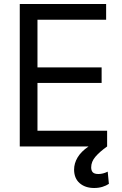

<svg xmlns="http://www.w3.org/2000/svg" viewBox="-20 -727 607 953"><path d="M78.1 -707H506.8V-628.9H166V-392.6H484.4V-315.4H166V-78.1H511.7V0Q474.6 26.4 453.6 51Q432.6 75.7 432.6 103.5Q432.6 120.1 440.7 128.4Q448.7 136.7 468.8 136.7Q491.2 136.7 514.6 125L520.5 185.5Q507.8 194.3 489 200.2Q470.2 206.1 447.3 206.1Q403.3 206.1 375.7 182.4Q348.1 158.7 347.7 115.2Q347.7 84 365 54.7Q382.3 25.4 419.4 0H78.1Z"/></svg>

Font: WEMIX Pretendard
Style: Regular
Weight: 400
Designer: Base glyphs from Inter by Rasmus Andersson; Hangeul glyphs from Noto Sans CJK(Source Han Sans) by Jang Soo-young and Kan
Foundry: Kil Hyung-jin
Version: Version 1.000